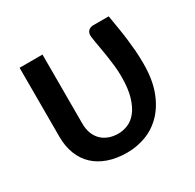

<svg xmlns="http://www.w3.org/2000/svg" viewBox="-120 -642 795 781"><g transform="rotate(-30 278.0 -251.0)"><path d="M167.5 -510H60V-185.5C60 -155.8 64.7 -129 74 -105C83.3 -81 96.8 -60.7 114.5 -44C132.2 -27.3 153.9 -14.5 179.8 -5.5C205.6 3.5 235 8 268 8C298.7 8 328.2 2.6 356.8 -8.2C385.2 -19.1 410.5 -35.9 432.5 -58.8C454.5 -81.6 472.1 -110.6 485.2 -145.8C498.4 -180.9 505 -223 505 -272C505 -293.3 504.2 -313.8 502.8 -333.3C501.2 -352.8 499.3 -372.1 497 -391.3C494.7 -410.4 491.8 -429.8 488.5 -449.3C485.2 -468.8 481.8 -489 478.5 -510H405C401.3 -510 397.6 -509.3 393.7 -508C389.9 -506.7 386.5 -504.7 383.5 -502C380.5 -499.3 378.2 -495.7 376.5 -491C374.8 -486.3 374.3 -480.8 375 -474.5C377.3 -457.5 380.1 -440.5 383.2 -423.5C386.4 -406.5 389.2 -389.7 391.7 -373C394.2 -356.3 396.4 -339.6 398.2 -322.8C400.1 -305.9 401 -289 401 -272C401 -234.3 397.2 -203 389.7 -178C382.2 -153 372.5 -133 360.5 -118C348.5 -103 335 -92.4 320 -86.3C305 -80.1 290 -77 275 -77C259 -77 244.4 -79.4 231.2 -84.3C218.1 -89.1 206.7 -96.2 197.2 -105.5C187.7 -114.8 180.4 -126.3 175.2 -139.8C170.1 -153.3 167.5 -168.5 167.5 -185.5Z"/></g></svg>

Font: Lato Semibold
Style: Regular
Weight: 600
Designer: Lukasz Dziedzic
Foundry: tyPoland Lukasz Dziedzic
Version: Version 2.006; 2014-01-15